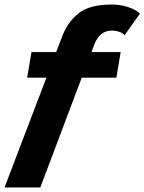

<svg xmlns="http://www.w3.org/2000/svg" viewBox="-63 -730 638 848"><path d="M555 -670 487 -574Q480 -584 464 -589.5Q448 -595 431 -595Q377 -595 353 -532L341 -500H470L451 -387H298L115 98H-43L142 -387H57L76 -500H185L212 -570Q236 -633 284.5 -671.5Q333 -710 430 -710Q469 -710 503.5 -698.5Q538 -687 555 -670Z"/></svg>

Font: Sarabun ExtraBold
Style: Italic
Weight: 800
Italic angle: -10°
Designer: Suppakit Chalermlarp | Katatrad Co.,Ltd.
Foundry: Cadson Demak Co.,Ltd.
Version: Version 1.000; ttfautohint (v1.6)